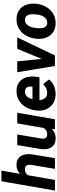

<svg xmlns="http://www.w3.org/2000/svg" viewBox="920 -1716 800 2692"><g transform="rotate(-90 1320.0 -370.0)"><path d="M273.9 -750 143.6 0H-5.9L124.5 -750ZM173.8 -282.7 138.7 -281.2Q143.6 -326.2 158.9 -371.8Q174.3 -417.5 201.2 -455.8Q228 -494.1 267.1 -517.1Q306.2 -540 358.4 -538.6Q403.8 -537.6 433.6 -520.3Q463.4 -502.9 480.2 -473.9Q497.1 -444.8 502.4 -408Q507.8 -371.1 503.4 -331.1L448.2 0H298.3L354.5 -332.5Q356.9 -357.4 353.3 -377Q349.6 -396.5 335.7 -408Q321.8 -419.4 294.4 -420.4Q263.7 -420.9 242.4 -409.4Q221.2 -397.9 207.5 -377.9Q193.8 -357.9 186 -333Q178.2 -308.1 173.8 -282.7Z M867.7 -135.3 936 -528.3H1085.4L993.7 0H854.5ZM898.4 -235.8 939.5 -236.8Q934.1 -191.4 919.2 -146.7Q904.3 -102.1 878.2 -66.4Q852.1 -30.8 813.2 -9.8Q774.4 11.2 721.7 10.3Q678.2 9.3 648.4 -6.3Q618.7 -22 600.8 -49.3Q583 -76.7 576.9 -111.8Q570.8 -147 574.7 -186.5L631.8 -528.3H780.8L722.7 -184.6Q721.2 -169.4 722.9 -155.8Q724.6 -142.1 730.5 -131.8Q736.3 -121.6 747.3 -115.5Q758.3 -109.4 775.9 -108.9Q815.4 -106.9 840.6 -124.8Q865.7 -142.6 879.6 -172.1Q893.6 -201.7 898.4 -235.8Z M1343.8 9.8Q1289.1 8.8 1244.9 -10.7Q1200.7 -30.3 1170.4 -64.7Q1140.1 -99.1 1126 -145Q1111.8 -190.9 1115.7 -245.1L1117.7 -264.2Q1123.5 -320.8 1144.8 -370.6Q1166 -420.4 1201.7 -458.7Q1237.3 -497.1 1285.9 -518.3Q1334.5 -539.6 1394.5 -538.1Q1449.7 -537.1 1489.5 -515.9Q1529.3 -494.6 1554 -458.5Q1578.6 -422.4 1587.9 -376.5Q1597.2 -330.6 1591.8 -279.3L1583 -216.8H1169.4L1185.1 -314.9L1449.2 -314.5L1452.1 -327.6Q1455.6 -352.5 1449.7 -373.3Q1443.8 -394 1427.7 -406.7Q1411.6 -419.4 1384.3 -420.4Q1352.5 -420.9 1331.1 -406.7Q1309.6 -392.6 1296.4 -368.9Q1283.2 -345.2 1276.1 -317.6Q1269 -290 1265.6 -264.2L1263.7 -245.6Q1261.7 -220.2 1265.4 -196.3Q1269 -172.4 1280 -153.1Q1291 -133.8 1310.3 -121.8Q1329.6 -109.9 1358.4 -108.9Q1396 -107.9 1428.5 -123.5Q1460.9 -139.2 1486.8 -165.5L1551.3 -84Q1528.8 -50.8 1494.6 -30Q1460.4 -9.3 1421.1 0.5Q1381.8 10.3 1343.8 9.8Z M1810.5 -113.8 1981.4 -528.3H2141.6L1888.7 0H1793ZM1806.2 -528.3 1847.7 -100.1 1832.5 0H1741.2L1653.3 -528.3Z M2122.6 -255.9 2123.5 -266.1Q2129.9 -322.8 2151.4 -372.6Q2172.9 -422.4 2208.5 -460Q2244.1 -497.6 2292.5 -518.6Q2340.8 -539.6 2400.9 -538.1Q2458.5 -537.1 2500.7 -515.4Q2543 -493.7 2569.8 -456.5Q2596.7 -419.4 2607.9 -371.6Q2619.1 -323.7 2614.3 -270L2613.3 -259.3Q2606.9 -203.1 2585 -153.8Q2563 -104.5 2527.3 -67.4Q2491.7 -30.3 2443.4 -9.5Q2395 11.2 2335.4 9.8Q2278.3 8.8 2236.1 -12.7Q2193.8 -34.2 2167 -70.8Q2140.1 -107.4 2128.9 -154.8Q2117.7 -202.1 2122.6 -255.9ZM2272.5 -266.1 2271.5 -255.9Q2270 -233.9 2270.3 -208.7Q2270.5 -183.6 2277.1 -160.6Q2283.7 -137.7 2299.6 -123.3Q2315.4 -108.9 2344.2 -107.9Q2375.5 -106.9 2397 -120.6Q2418.5 -134.3 2432.4 -157.5Q2446.3 -180.7 2453.9 -207.5Q2461.4 -234.4 2463.9 -259.8L2464.8 -270Q2466.8 -291.5 2466.6 -317.1Q2466.3 -342.8 2459.7 -366Q2453.1 -389.2 2437 -404.1Q2420.9 -418.9 2392.1 -419.9Q2360.8 -420.9 2339.1 -406.7Q2317.4 -392.6 2303.7 -369.1Q2290 -345.7 2282.7 -318.6Q2275.4 -291.5 2272.5 -266.1Z"/></g></svg>

Font: Roboto ExtraBold
Style: Italic
Weight: 800
Designer: Christian Robertson
Foundry: Google
Version: Version 3.009; 2024